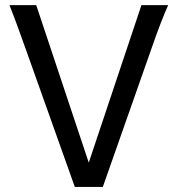

<svg xmlns="http://www.w3.org/2000/svg" viewBox="-20 -733 707 753"><path d="M639.6 -712.9Q632.8 -697.8 626 -681.4Q619.1 -665 611.1 -644.3Q603 -623.5 593.3 -596.9Q583.5 -570.3 571.3 -534.7L383.3 0H273.4L83 -534.7Q70.3 -569.8 60.8 -596.4Q51.3 -623 43.5 -644Q35.6 -665 29.3 -681.4Q22.9 -697.8 17.1 -712.9H122.1L328.1 -95.2L534.7 -712.9Z"/></svg>

Font: Andika Phon
Style: Regular
Weight: 400
Designer: Victor Gaultney, Annie Olsen, Julie Remington, Don Collingsworth, Eric Hays, Becca Hirsbrunner
Foundry: SIL International
Version: Version 5.000